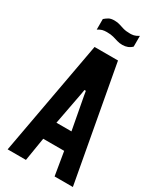

<svg xmlns="http://www.w3.org/2000/svg" viewBox="-228 -993 892 1068"><g transform="rotate(30 218.5 -459.0)"><path d="M17 0H134.5L159 -150H293.5L318.5 0H436L301.5 -735H151ZM178 -264 217.5 -472.5 222 -499.5H231L235.5 -472.5L274.5 -264ZM113 -824.5Q128.5 -834.5 140.8 -837.8Q153 -841 169.5 -841Q195.5 -841 212.5 -836.2Q229.5 -831.5 244.2 -826.8Q259 -822 278.5 -822Q315 -822 338.5 -845.5V-914.5Q320.5 -903 308 -900.5Q295.5 -898 286 -898Q258.5 -898 241 -903Q223.5 -908 208.8 -913Q194 -918 174 -918Q150.5 -918 137.5 -910.2Q124.5 -902.5 113 -892.5Z"/></g></svg>

Font: League Gothic SemiExpanded
Style: Regular
Weight: 400
Width: 6
Designer: The League of Moveable Type
Version: Version 1.600; ttfautohint (v1.8.3)